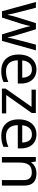

<svg xmlns="http://www.w3.org/2000/svg" viewBox="1198 -1784 596 3032"><g transform="rotate(90 1496.0 -268.0)"><path d="M523 -1 431 -303Q418 -344 408 -383Q398 -422 394 -445H390Q386 -422 377 -383Q368 -344 354 -302L258 -1H158L11 -537H102L176 -251Q187 -208 197 -164Q207 -120 211 -91H215Q218 -108 224 -133Q230 -158 237 -185.5Q244 -213 251 -235L346 -537H442L534 -235Q544 -200 555 -160Q566 -120 570 -92H574Q577 -117 587.5 -161Q598 -205 610 -251L685 -537H775L626 -1Z M1078 -546Q1146 -546 1196 -516Q1246 -486 1272.5 -431.5Q1299 -377 1299 -304V-251H932Q934 -160 978.5 -112.5Q1023 -65 1103 -65Q1154 -65 1193.5 -74.5Q1233 -84 1275 -102V-25Q1234 -7 1194 1.5Q1154 10 1099 10Q1022 10 964 -21Q906 -52 873.5 -113Q841 -174 841 -264Q841 -352 870.5 -415Q900 -478 953.5 -512Q1007 -546 1078 -546ZM1077 -474Q1014 -474 977.5 -433.5Q941 -393 934 -321H1207Q1206 -389 1175 -431.5Q1144 -474 1077 -474Z M1771 0H1379V-58L1667 -468H1396V-536H1764V-470L1480 -68H1771Z M2102 -546Q2170 -546 2220 -516Q2270 -486 2296.5 -431.5Q2323 -377 2323 -304V-251H1956Q1958 -160 2002.5 -112.5Q2047 -65 2127 -65Q2178 -65 2217.5 -74.5Q2257 -84 2299 -102V-25Q2258 -7 2218 1.5Q2178 10 2123 10Q2046 10 1988 -21Q1930 -52 1897.5 -113Q1865 -174 1865 -264Q1865 -352 1894.5 -415Q1924 -478 1977.5 -512Q2031 -546 2102 -546ZM2101 -474Q2038 -474 2001.5 -433.5Q1965 -393 1958 -321H2231Q2230 -389 2199 -431.5Q2168 -474 2101 -474Z M2717 -546Q2813 -546 2862 -499Q2911 -452 2911 -349V0H2824V-343Q2824 -472 2704 -472Q2615 -472 2581 -422Q2547 -372 2547 -278V0H2459V-536H2530L2543 -463H2548Q2574 -505 2620 -525.5Q2666 -546 2717 -546Z"/></g></svg>

Font: Apis
Style: Regular
Weight: 400
Designer: Monotype Design Team
Foundry: Monotype Imaging Inc.
Version: Version 2.000; build 0001